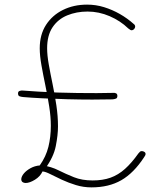

<svg xmlns="http://www.w3.org/2000/svg" viewBox="-20 -791 706 831"><path d="M91 1Q83 1 77.5 -3Q72 -7 72 -16Q73 -28 83.5 -40.5Q94 -53 112 -63Q130 -73 152 -75Q179 -113 189.5 -155.5Q200 -198 200 -247Q200 -285 193 -330Q186 -375 176.5 -420.5Q167 -466 159.5 -508Q152 -550 152 -582Q152 -641 179 -683Q206 -725 252.5 -748Q299 -771 357 -771Q395 -771 430.5 -760Q466 -749 498.5 -730.5Q531 -712 559 -687Q562 -685 563.5 -682Q565 -679 565 -676Q565 -672 562.5 -668Q560 -664 556.5 -662Q553 -660 549 -660Q547 -660 543.5 -662Q540 -664 535 -668Q501 -701 454.5 -721Q408 -741 359 -741Q311 -741 271 -724.5Q231 -708 207.5 -673Q184 -638 184 -582Q184 -552 191 -512.5Q198 -473 207.5 -427.5Q217 -382 224 -335Q231 -288 231 -244Q231 -207 221.5 -159Q212 -111 176 -62L165 -75Q201 -70 233 -54Q265 -38 300 -24Q335 -10 381 -10Q425 -10 458.5 -22Q492 -34 521 -60Q550 -86 579 -127Q583 -132 586 -134.5Q589 -137 593 -137Q597 -137 601 -135.5Q605 -134 607.5 -131.5Q610 -129 610 -125Q610 -121 608.5 -118.5Q607 -116 604 -111Q559 -42 505 -11Q451 20 376 20Q341 20 308.5 10Q276 0 248 -13Q220 -26 198.5 -37Q177 -48 164 -49Q154 -27 131 -13Q108 1 91 1ZM468 -361Q432 -360 380 -360Q328 -360 271.5 -361.5Q215 -363 164.5 -365.5Q114 -368 80 -371Q70 -372 64 -374.5Q58 -377 58 -387Q58 -395 65 -397.5Q72 -400 80 -399Q108 -397 146 -394.5Q184 -392 227.5 -390.5Q271 -389 315 -388.5Q359 -388 398.5 -388Q438 -388 468 -389Q477 -390 482.5 -387Q488 -384 488 -376Q488 -367 482.5 -364.5Q477 -362 468 -361Z"/></svg>

Font: Playpen Sans Thin
Style: Regular
Weight: 250
Designer: Laura Meseguer, Veronika Burian, José Scaglione
Foundry: TypeTogether
Version: Version 1.001